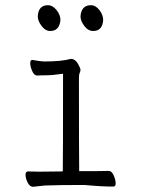

<svg xmlns="http://www.w3.org/2000/svg" viewBox="-20 -716 540 737"><path d="M338 -597Q318 -597 303.5 -616.5Q289 -636 289 -653Q292 -696 329 -696Q347 -696 361.5 -677.5Q376 -659 376 -639Q373 -597 338 -597ZM173 -597Q154 -597 139.5 -616.5Q125 -636 125 -653Q127 -696 164 -696Q182 -696 197 -677.5Q212 -659 212 -639Q208 -597 173 -597ZM88 -58 128 -57 221 -58Q222 -110 222 -427V-433Q181 -427 158 -427Q135 -427 123 -426Q111 -426 103.5 -443.5Q96 -461 96 -473.5Q96 -486 104 -486Q138 -480 148 -480Q217 -480 252 -490Q271 -490 283 -464Q289 -453 289 -448Q289 -443 286 -436.5Q283 -430 283 -416Q283 -129 284 -59H289Q384 -59 397 -60Q409 -60 416.5 -42.5Q424 -25 424 -12.5Q424 0 416 0Q380 1 304 -6Q209 -6 153 -4L107 1Q94 1 86 -15.5Q78 -32 78 -45Q78 -58 88 -58Z"/></svg>

Font: Moon Stars Kai T HW Light
Style: Regular
Weight: 300
Designer: GuiWonder
Version: Version 1.101